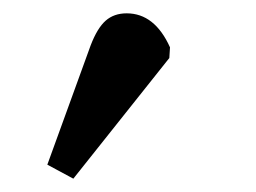

<svg xmlns="http://www.w3.org/2000/svg" viewBox="-20 -783 384 288"><path d="M90 -515 51 -536 116 -715Q126 -741 138.5 -752Q151 -763 170 -763Q212 -763 235 -712L234 -696Z"/></svg>

Font: Literata 12pt Medium
Style: Regular
Weight: 500
Designer: Latin by Veronika Burian and Jose Scaglione. Greek by Irene Vlachou. Cyrillic by Vera Evstafieva.
Foundry: TypeTogether
Version: Version 3.002